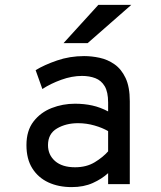

<svg xmlns="http://www.w3.org/2000/svg" viewBox="-20 -752 656 784"><path d="M272.5 12Q219 12 177.5 -7.2Q136 -26.5 112 -64.5Q88 -102.5 88 -159.5Q88 -218.5 116.8 -255.8Q145.5 -293 190.8 -310.8Q236 -328.5 286 -328.5Q324 -328.5 356.8 -321.2Q389.5 -314 421.5 -297V-333.5Q421.5 -376.5 407.5 -400Q393.5 -423.5 369.2 -432.8Q345 -442 315 -442Q273.5 -442 230 -426.2Q186.5 -410.5 153 -388.5L125.5 -465.5Q160.5 -487 212.8 -505Q265 -523 323.5 -523Q354.5 -523 387 -516Q419.5 -509 447.5 -489.5Q475.5 -470 492.8 -433.5Q510 -397 510 -338.5V0H421.5V-45Q396 -21.5 359 -4.8Q322 12 272.5 12ZM286.5 -69Q333 -69 366.8 -89.5Q400.5 -110 421.5 -134V-216.5Q399 -230 366 -239.5Q333 -249 298.5 -249Q249.5 -249 212.8 -227.5Q176 -206 176 -159.5Q176 -119.5 205 -94.2Q234 -69 286.5 -69ZM239.5 -576 381.5 -732H516L338 -576Z"/></svg>

Font: Overpass Mono Medium
Style: Regular
Weight: 500
Monospace: yes
Designer: Delve Withrington, Dave Bailey
Foundry: Delve Fonts LLC
Version: Version 4.000